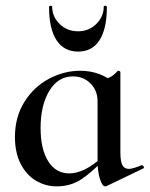

<svg xmlns="http://www.w3.org/2000/svg" viewBox="-20 -649 531 681"><path d="M33 -163Q33 -234 66.5 -287.5Q100 -341 153.5 -369.5Q207 -398 265 -398Q301 -398 333 -386Q365 -374 388 -351L326 -290Q326 -328 301 -353Q276 -378 239 -378Q186 -378 155 -327Q124 -276 124 -195Q124 -120 151 -77Q178 -34 226 -34Q279 -34 343 -92L351 -85Q307 -39 269 -13.5Q231 12 181 12Q141 12 107 -8.5Q73 -29 53 -68.5Q33 -108 33 -163ZM326 -81V-360Q355 -368 369 -374.5Q383 -381 397 -397Q398 -398 400 -398Q402 -398 404.5 -396.5Q407 -395 407 -393V-108Q407 -77 414 -63.5Q421 -50 437 -50Q451 -50 482 -63H483Q487 -63 489.5 -58.5Q492 -54 489 -52L358 11Q356 12 353 12Q343 12 334.5 -14Q326 -40 326 -81ZM165 -626Q165 -590 191.5 -564Q218 -538 257 -538Q295 -538 321.5 -564Q348 -590 348 -626Q348 -629 353.5 -628.5Q359 -628 359 -624Q359 -547 333 -506.5Q307 -466 257 -466Q207 -466 180.5 -506.5Q154 -547 154 -624Q154 -628 159.5 -628.5Q165 -629 165 -626Z"/></svg>

Font: Cormorant Infant SemiBold
Style: Regular
Weight: 600
Designer: Christian Thalmann (Catharsis Fonts)
Foundry: Catharsis Fonts
Version: Version 4.000